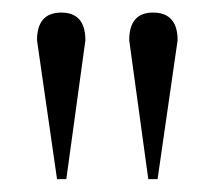

<svg xmlns="http://www.w3.org/2000/svg" viewBox="-20 -682 340 304"><path d="M229.5 -398.4H214.8L184.6 -618.2Q184.6 -662.1 222.2 -662.1Q261.2 -662.1 261.2 -618.2ZM85 -398.4H70.3L38.6 -618.2Q38.6 -662.1 77.1 -662.1Q115.2 -662.1 115.2 -618.2Z"/></svg>

Font: Annapurna SIL
Style: Regular
Weight: 400
Designer: Peter Martin, Annie Olsen
Foundry: SIL International
Version: Version 2.000